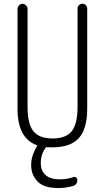

<svg xmlns="http://www.w3.org/2000/svg" viewBox="-20 -750 540 990"><path d="M168.9 -2Q70.3 -37.1 70.3 -190.4V-704.1Q70.3 -713.9 78.1 -722.2Q85.9 -730.5 96.2 -730.5Q106.4 -730.5 114.3 -722.2Q122.1 -713.9 122.1 -704.1V-200.2Q122.1 -111.3 151.9 -73.7Q181.6 -36.1 251 -36.1Q320.3 -36.1 350.1 -73.7Q379.9 -111.3 379.9 -200.2V-705.1Q379.9 -715.8 386.7 -723.1Q393.6 -730.5 404.8 -730.5Q416 -730.5 422.9 -723.1Q429.7 -715.8 429.7 -705.1V-190.4Q429.7 -85 386.2 -37.6Q342.8 9.8 250 9.8Q232.4 9.8 222.7 8.8Q216.8 8.8 213.9 12.7Q189.5 49.8 190.4 91.8Q190.4 131.8 215.8 153.3Q241.2 174.8 288.1 174.8Q325.2 174.8 358.4 163.1Q365.2 160.2 372.1 165Q378.9 169.9 378.9 177.7Q378.9 202.1 356.4 209Q318.4 219.7 282.2 219.7Q205.1 219.7 172.9 185.1Q140.6 150.4 140.6 101.6Q140.6 52.7 170.9 3.9Q172.9 0 168.9 -2Z"/></svg>

Font: Rounded-L Mgen+ 1m light
Style: Regular
Weight: 200
Designer: [Source Han Sans]
Ryoko NISHIZUKA  (kana & ideographs); Paul D. Hunt (Latin, Greek & Cyrillic); Wenlong ZHANG  (bopomofo
Version: Version 1.059.20150602